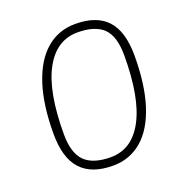

<svg xmlns="http://www.w3.org/2000/svg" viewBox="-125 -786 850 901"><g transform="rotate(-20 300.0 -335.0)"><path d="M76 -228Q76 -372 109 -473Q142 -574 203 -626Q264 -678 347 -678Q454 -678 506.5 -621Q559 -564 559 -443Q559 -299 526.5 -197.5Q494 -96 433 -44Q372 8 289 8Q182 8 129 -49.5Q76 -107 76 -228ZM514 -461Q514 -556 473 -596.5Q432 -637 344 -637Q238 -637 179.5 -529Q121 -421 121 -210Q121 -115 162.5 -74Q204 -33 292 -33Q398 -33 456 -141.5Q514 -250 514 -461Z"/></g></svg>

Font: SN Pro Thin
Style: Italic
Weight: 200
Italic angle: -9°
Designer: Tobias Whetton
Foundry: Supernotes
Version: Version 1.003;Glyphs 3.3 (3324)